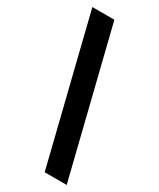

<svg xmlns="http://www.w3.org/2000/svg" viewBox="-246 -908 951 1148"><g transform="rotate(30 229.5 -334.0)"><path d="M30 -833 277 165H429L182 -833Z"/></g></svg>

Font: Noto Sans Devanagari Condensed Black
Style: Regular
Weight: 900
Width: 3
Designer: Jelle Bosma - Monotype Design Team
Foundry: Monotype Imaging Inc.
Version: Version 2.004